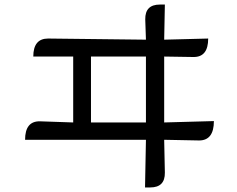

<svg xmlns="http://www.w3.org/2000/svg" viewBox="-20 -788 1040 842"><path d="M703 -768 700 -614 893 -619Q893 -537 828 -538L700 -540V-251L918 -257Q918 -172 853 -172L700 -175L703 -31Q704 34 639 34H616L620 -175H90Q90 -257 155 -256L301 -251V-540H126Q126 -619 191 -619L620 -614L617 -703Q616 -768 681 -768ZM379 -251H620V-540H379Z"/></svg>

Font: Swei Toothpaste CJK TC
Style: Regular
Weight: 400
Version: Version 1.0